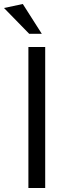

<svg xmlns="http://www.w3.org/2000/svg" viewBox="-62 -940 325 960"><path d="M164 -705H80V0H164ZM84 -771H147L52 -920L-42 -900Z"/></svg>

Font: Geom Light
Style: Regular
Weight: 300
Version: Version 1.102